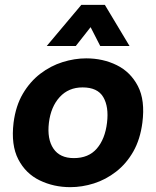

<svg xmlns="http://www.w3.org/2000/svg" viewBox="-20 -761 644 793"><path d="M270 12Q202 12 144 -16Q86 -44 55.5 -103Q25 -162 36 -254Q45 -324 74.5 -374Q104 -424 146.5 -456.5Q189 -489 238.5 -504.5Q288 -520 336 -520Q405 -520 462 -492Q519 -464 549.5 -405.5Q580 -347 568 -254Q559 -185 530.5 -135Q502 -85 459.5 -52Q417 -19 368 -3.5Q319 12 270 12ZM285 -108Q346 -108 380 -147.5Q414 -187 422 -254Q430 -320 406.5 -360Q383 -400 321 -400Q263 -400 226.5 -360Q190 -320 182 -254Q174 -187 200.5 -147.5Q227 -108 285 -108ZM173 -571 316 -741H413L515 -571H394L327 -702H396L293 -571Z"/></svg>

Font: Inclusive Sans
Style: Italic
Weight: 400
Italic angle: -7°
Designer: Olivia King
Foundry: Olivia King
Version: Version 2.004